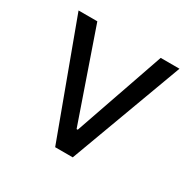

<svg xmlns="http://www.w3.org/2000/svg" viewBox="-126 -675 810 805"><g transform="rotate(30 278.5 -272.5)"><path d="M321 0H235.8L34.1 -545.5H125L275.6 -110.8H281.2L431.8 -545.5H522.7Z"/></g></svg>

Font: Interop
Style: Regular
Weight: 400
Designer: Rasmus Andersson, Google, Jang Haemin
Foundry: jhaemin
Version: Version 1.008